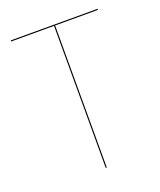

<svg xmlns="http://www.w3.org/2000/svg" viewBox="-104 -585 545 652"><g transform="rotate(-20 168.5 -258.5)"><path d="M325.2 -517.1 324.7 -513.2H170.4V0H166.5V-513.2H11.7V-517.1Z"/></g></svg>

Font: Fira Sans Compressed Four
Style: Regular
Weight: 100
Width: 1
Designer: Carrois Corporate & Edenspiekermann AG
Foundry: Carrois Corporate GbR & Edenspiekermann AG
Version: Version 4.203;PS 004.203;hotconv 1.0.88;makeotf.lib2.5.64775